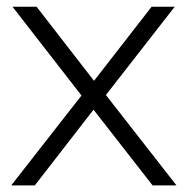

<svg xmlns="http://www.w3.org/2000/svg" viewBox="-20 -562 568 582"><path d="M14 0 227 -272.5 18 -541.5H91L265 -317L439.5 -541.5H509.5L301 -274L515 0H442.5L263.5 -229.5L85.5 0Z"/></svg>

Font: Encode Sans SmExp Lt
Style: Regular
Weight: 300
Width: 6
Designer: Multiple Designers
Foundry: Impallari Type
Version: Version 3.002; ttfautohint (v1.8.3) -l 8 -r 50 -G 200 -x 14 